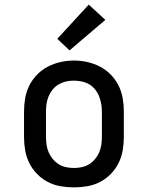

<svg xmlns="http://www.w3.org/2000/svg" viewBox="-20 -803 640 831"><path d="M300 8Q271 8 242 3Q213 -2 187 -15.5Q161 -29 140.5 -50Q120 -71 107 -97Q94 -123 89 -152Q84 -181 84 -210V-320Q84 -349 89 -378Q94 -407 107 -433Q120 -459 140.5 -480Q161 -501 187 -514.5Q213 -528 242 -534.5Q271 -541 300 -541Q329 -541 358 -534.5Q387 -528 413 -514.5Q439 -501 459.5 -480Q480 -459 493 -433Q506 -407 511 -378Q516 -349 516 -320V-210Q516 -181 511 -152Q506 -123 493 -97Q480 -71 459.5 -50Q439 -29 413 -15.5Q387 -2 358 3Q329 8 300 8ZM300 -76Q317 -76 334 -79.5Q351 -83 365.5 -92Q380 -101 391 -114Q402 -127 409 -143Q416 -159 418.5 -176Q421 -193 421 -210V-320Q421 -337 418 -354Q415 -371 408.5 -387Q402 -403 391 -416.5Q380 -430 365 -438.5Q350 -447 333 -450.5Q316 -454 298 -454Q281 -454 264.5 -450Q248 -446 233.5 -437.5Q219 -429 208 -415.5Q197 -402 190.5 -386.5Q184 -371 181.5 -354Q179 -337 179 -320V-210Q179 -193 181.5 -176Q184 -159 191 -143Q198 -127 209 -114Q220 -101 234.5 -92Q249 -83 266 -79.5Q283 -76 300 -76ZM281 -585 228 -635 364 -783 436 -717Z"/></svg>

Font: Iosevka Slab Medium Extended
Style: Regular
Weight: 500
Width: 7
Monospace: yes
Designer: Belleve Invis
Foundry: Belleve Invis
Version: Version 11.1.1; ttfautohint (v1.8.3)